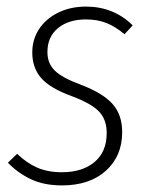

<svg xmlns="http://www.w3.org/2000/svg" viewBox="-20 -552 457 583"><path d="M383 -475 358 -448Q331 -471 303.5 -482Q276 -493 241 -493Q188 -493 156 -466.5Q124 -440 124 -394Q124 -360 146 -338Q168 -316 225 -295Q293 -269 322 -236Q351 -203 351 -151Q351 -78 301.5 -33.5Q252 11 168 11Q114 11 74.5 -7.5Q35 -26 4 -58L32 -85Q61 -57 93 -43Q125 -29 168 -29Q230 -29 267 -60Q304 -91 304 -148Q304 -188 281.5 -212.5Q259 -237 198 -260Q132 -284 105 -315Q78 -346 78 -393Q78 -432 98.5 -463.5Q119 -495 156.5 -513.5Q194 -532 241 -532Q325 -532 383 -475Z"/></svg>

Font: Fira Sans Condensed ExtraLight
Style: Italic
Weight: 275
Width: 3
Italic angle: -8°
Designer: Carrois Corporate & Edenspiekermann AG
Foundry: Carrois Corporate GbR & Edenspiekermann AG
Version: Version 4.203